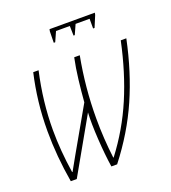

<svg xmlns="http://www.w3.org/2000/svg" viewBox="-127 -780 782 876"><g transform="rotate(-20 264.0 -342.5)"><path d="M67 0H96L248 -268Q245 -216 250 -137Q255 -58 264 0H292Q384 -118 440 -245.5Q496 -373 528 -526H501Q470 -380 419 -260Q368 -140 288 -35H286Q274 -132 274 -229Q274 -379 302 -526H275Q265 -479 258.5 -424Q252 -369 248 -317L126 -103Q107 -70 89 -37H87Q70 -147 70 -247Q70 -384 102 -526H76Q61 -461 53 -392.5Q45 -324 45 -250Q45 -129 67 0ZM210 -620 211 -675 213 -685H433L431 -675L408 -620H401V-667H333L312 -620H306L305 -667H238L217 -620Z"/></g></svg>

Font: Noto Sans Display Condensed Thin
Style: Italic
Weight: 250
Width: 3
Italic angle: -12°
Designer: Monotype Design Team
Foundry: Monotype Imaging Inc.
Version: Version 1.900